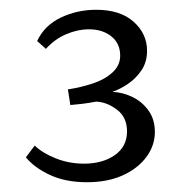

<svg xmlns="http://www.w3.org/2000/svg" viewBox="-20 -696 386 393"><path d="M158 -323Q114 -323 82 -338Q50 -353 33 -374L51 -398Q68 -382 95 -371.5Q122 -361 152 -361Q190 -361 215 -378.5Q240 -396 240 -427Q240 -456 219.5 -471.5Q199 -487 177 -488Q161 -485 148.5 -483.5Q136 -482 124 -481L119 -513Q145 -517 169.5 -525Q194 -533 210 -547.5Q226 -562 226 -582Q226 -607 208 -621.5Q190 -636 162 -636Q139 -636 115.5 -626Q92 -616 74 -596L56 -612Q71 -644 104.5 -660Q138 -676 177 -676Q226 -676 253.5 -651.5Q281 -627 281 -592Q281 -569 269.5 -552Q258 -535 241.5 -524Q225 -513 210 -508Q232 -507 252 -497Q272 -487 284.5 -469Q297 -451 297 -426Q297 -398 279.5 -374.5Q262 -351 231 -337Q200 -323 158 -323Z"/></svg>

Font: Yrsa Light
Style: Regular
Weight: 300
Designer: Anna Giedrys (Yrsa+Rasa design), David Brezina (Yrsa art-direction, Rasa art-direction, design)
Foundry: Rosetta Type Foundry
Version: Version 2.004